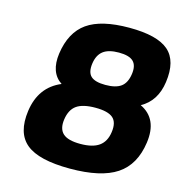

<svg xmlns="http://www.w3.org/2000/svg" viewBox="-109 -819 893 938"><g transform="rotate(15 337.5 -350.0)"><path d="M671.9 -509.8Q658.2 -411.1 582 -369.1Q675.8 -324.2 658.2 -200.2Q642.1 -85 563.2 -32.5Q484.4 20 327.1 20Q169.9 20 106 -32.5Q42 -85 58.1 -200.2Q75.7 -324.7 181.6 -369.1Q118.2 -411.1 131.8 -509.8Q147.5 -620.1 218.5 -670.2Q289.6 -720.2 431.2 -720.2Q572.8 -720.2 630.1 -670.2Q687.5 -620.1 671.9 -509.8ZM479 -205.1Q486.3 -255.9 460.9 -277.8Q435.5 -299.8 372.1 -299.8Q308.6 -299.8 277.3 -277.8Q246.1 -255.9 238.8 -205.1Q231.9 -156.2 257.3 -133.1Q282.7 -109.9 345.2 -109.9Q407.7 -109.9 439.9 -133.1Q472.2 -156.2 479 -205.1ZM300.8 -504.9Q294.4 -459.5 315.4 -439.7Q336.4 -419.9 389.2 -419.9Q441.9 -419.9 468.3 -439.7Q494.6 -459.5 501 -504.9Q507.3 -548.8 486.3 -569.3Q465.3 -589.8 413.1 -589.8Q360.8 -589.8 334 -569.3Q307.1 -548.8 300.8 -504.9Z"/></g></svg>

Font: Fivo Sans Heavy
Style: Regular
Weight: 900
Designer: Alexander Slobzheninov
Foundry: Alexander Slobzheninov
Version: 1.0